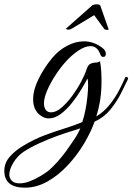

<svg xmlns="http://www.w3.org/2000/svg" viewBox="-125 -548 612 887"><path d="M-10 319Q-105 319 -105 241Q-105 204 -79 175Q-53 146 -17 125Q33 95 81 77Q129 59 173 45.5Q217 32 255 16Q264 -10 270 -41.5Q276 -73 279 -103Q282 -133 282 -155Q282 -178 279 -185Q268 -164 249.5 -133Q231 -102 206.5 -71.5Q182 -41 155 -21Q128 -1 100 -1Q90 -1 81 -4Q53 -16 40.5 -38Q28 -60 28 -88Q28 -133 54 -185Q80 -237 116 -280Q145 -315 184 -336Q223 -357 263 -357Q309 -357 349 -326Q364 -314 364 -300Q364 -285 352 -285Q342 -285 338 -298Q324 -335 293 -335Q268 -335 236 -313.5Q204 -292 176 -260Q152 -233 129.5 -198Q107 -163 92.5 -129Q78 -95 78 -70Q78 -53 86 -41Q94 -29 111 -29Q134 -29 159.5 -51Q185 -73 208.5 -105Q232 -137 249.5 -170Q267 -203 274 -225Q281 -248 293 -253.5Q305 -259 317 -259Q329 -259 337 -265Q341 -243 342.5 -220.5Q344 -198 344 -175Q344 -129 338.5 -91Q333 -53 320 -10Q356 -32 382.5 -65.5Q409 -99 426.5 -133.5Q444 -168 455 -193Q467 -193 467 -184Q454 -157 434.5 -118Q415 -79 385.5 -42.5Q356 -6 312 14Q295 62 263.5 115Q232 168 189 214.5Q146 261 95 290Q44 319 -10 319ZM-34 299Q-12 299 12.5 289.5Q37 280 59 267Q81 254 93 245Q116 227 140 200Q164 173 182 148Q199 124 217 97.5Q235 71 246 45L205 58Q172 68 132.5 82.5Q93 97 54 115Q15 133 -17 154Q-45 173 -63.5 204Q-82 235 -82 258Q-82 275 -70.5 287Q-59 299 -34 299ZM371 -410Q359 -410 356 -415L310 -478L209 -417Q205 -415 200.5 -413Q196 -411 191 -411Q182 -411 180 -416L301 -523Q309 -528 323 -528Q333 -528 338 -523L376 -415Q376 -414 376.5 -413.5Q377 -413 377 -413Q377 -410 371 -410Z"/></svg>

Font: Great Vibes
Style: Regular
Weight: 400
Designer: Robert E. Leuschke, Viktoriya Grabowska, Viviana Monsalve, Eben Sorkin
Foundry: Robert E. Leuschke
Version: Version 1.103; ttfautohint (v1.8.4.7-5d5b)